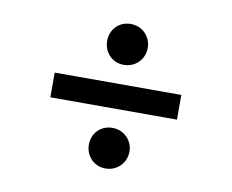

<svg xmlns="http://www.w3.org/2000/svg" viewBox="-62 -633 805 666"><g transform="rotate(10 340.5 -300.5)"><path d="M348 -411C389 -411 420 -443 420 -483C420 -523 389 -555 348 -555C306 -555 277 -523 277 -483C277 -444 306 -411 348 -411ZM563 -256V-343H117V-256ZM348 -46C389 -46 420 -78 420 -118C420 -157 389 -189 348 -189C306 -189 277 -157 277 -118C277 -79 306 -46 348 -46Z"/></g></svg>

Font: Be Vietnam Pro Medium
Style: Regular
Weight: 500
Designer: Lam Bao, Tony Le, Vietanh Nguyen
Foundry: Yellow Type Foundry
Version: Version 1.002